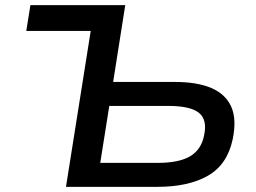

<svg xmlns="http://www.w3.org/2000/svg" viewBox="-20 -725 993 745"><path d="M236 0 332 -605H82L98 -705H466L419 -407H659Q745 -407 800 -383.5Q855 -360 877 -311.5Q899 -263 883 -185Q862 -86 786.5 -43Q711 0 591 0ZM369 -93H592Q674 -93 717.5 -118.5Q761 -144 772 -200Q785 -261 751.5 -287.5Q718 -314 633 -314H404Z"/></svg>

Font: Nunito Sans 7pt SemiExpanded SemiBold
Style: Italic
Weight: 600
Width: 6
Italic angle: -9°
Designer: Vernon Adams
Foundry: Vernon Adams
Version: Version 3.101;gftools[0.9.27]